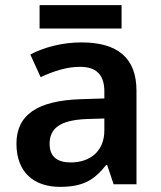

<svg xmlns="http://www.w3.org/2000/svg" viewBox="-20 -717 628 747"><path d="M453 -697H134V-606H453ZM297 -552C222 -552 151 -533 98 -505L138 -417C187 -439 237 -457 291 -457C351 -457 386 -430 386 -361V-334L292 -331C125 -325 44 -270 44 -158C44 -43 116 10 213 10C303 10 346 -16 393 -75H397L422 0H511V-364C511 -492 437 -552 297 -552ZM320 -254 386 -256V-210C386 -127 329 -85 255 -85C206 -85 173 -105 173 -157C173 -215 209 -250 320 -254Z"/></svg>

Font: Noto Sans Telugu SemiBold
Style: Regular
Weight: 600
Designer: Jelle Bosma - Monotype Design Team
Foundry: Monotype Imaging Inc.
Version: Version 2.005